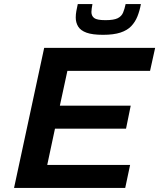

<svg xmlns="http://www.w3.org/2000/svg" viewBox="-20 -923 782 943"><path d="M49 0 197 -688H742L717 -575H311L274 -404H622L599 -291H250L212 -113H619L595 0ZM486 -752Q434 -752 405 -762.5Q376 -773 364 -792.5Q352 -812 352 -837Q352 -853 355 -869Q358 -885 362 -903H434Q432 -891 430.5 -881.5Q429 -872 429 -864Q429 -845 442.5 -834.5Q456 -824 498 -824Q539 -824 558 -833.5Q577 -843 584.5 -861Q592 -879 597 -903H672Q666 -870 655 -842.5Q644 -815 624.5 -794.5Q605 -774 571.5 -763Q538 -752 486 -752Z"/></svg>

Font: Saira Expanded SemiBold
Style: Italic
Weight: 600
Width: 7
Italic angle: -12°
Designer: Hector Gatti with collaboration of the Omnibus-Type team
Foundry: Omnibus-Type
Version: Version 1.101